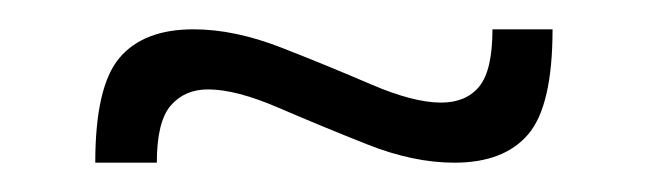

<svg xmlns="http://www.w3.org/2000/svg" viewBox="-20 -348 442 131"><path d="M87 -237H45Q45 -289 61.5 -308.5Q78 -328 112 -328Q140 -328 172 -315.5Q204 -303 233 -290.5Q262 -278 281 -278Q298 -278 307 -289Q316 -300 316 -328H357Q357 -276 340.5 -256.5Q324 -237 290 -237Q262 -237 230.5 -249.5Q199 -262 170 -274.5Q141 -287 122 -287Q106 -287 96.5 -276Q87 -265 87 -237Z"/></svg>

Font: Gemunu Libre ExtraLight ExtraLight
Style: Regular
Weight: 250
Version: Version 1.100